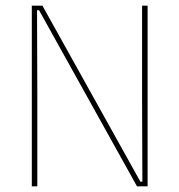

<svg xmlns="http://www.w3.org/2000/svg" viewBox="-20 -659 634 679"><path d="M130 -639 476.5 -16.5H483.5L482.5 -305.5V-639H502V0H464.5L118 -623H111L112 -313V0H92.5V-639Z"/></svg>

Font: Anek Latin Thin
Style: Regular
Weight: 250
Designer: Yesha Goshar
Foundry: Ek Type
Version: Version 1.003